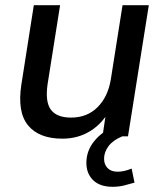

<svg xmlns="http://www.w3.org/2000/svg" viewBox="-20 -524 626 738"><path d="M220 9Q130 9 88 -42Q46 -93 62 -198L110 -504H211L163 -201Q153 -133 175.5 -102.5Q198 -72 253 -72Q315 -72 355 -112Q395 -152 406 -219L451 -504H552L472 0H374L390 -108H405Q377 -52 329 -21.5Q281 9 220 9ZM413 194Q364 194 338 168.5Q312 143 312 102Q312 55 343 17.5Q374 -20 422 -39L450 0Q414 15 397 38Q380 61 380 86Q380 108 393.5 122Q407 136 432 136Q445 136 458 133Q471 130 486 124L497 178Q477 184 456.5 189Q436 194 413 194Z"/></svg>

Font: Mulish ExtraLight SemiBold
Style: Italic
Weight: 600
Italic angle: -9°
Version: Version 3.603